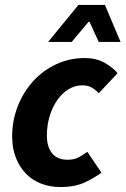

<svg xmlns="http://www.w3.org/2000/svg" viewBox="-20 -742 506 774"><path d="M29 -192Q29 -256 51.5 -313.5Q74 -371 113.5 -414.5Q153 -458 206.5 -483Q260 -508 321 -508Q368 -508 401.5 -489Q435 -470 454 -447L378 -366Q363 -382 348 -390Q333 -398 312 -398Q282 -398 256 -382Q230 -366 210.5 -338Q191 -310 180 -273.5Q169 -237 169 -195Q169 -150 190 -124Q211 -98 253 -98Q279 -98 297.5 -108Q316 -118 332 -130L389 -46Q361 -25 321.5 -6.5Q282 12 223 12Q182 12 146.5 -1.5Q111 -15 85 -41.5Q59 -68 44 -106Q29 -144 29 -192ZM296 -722H403L466 -573H378L341 -654H337L269 -573H174Z"/></svg>

Font: mr_Source Sans Pro
Style: Bold Italic
Weight: 700
Italic angle: -11°
Designer: Paul D. Hunt
Foundry: Adobe Systems Incorporated
Version: Version 1.036;July 10, 2024;FontCreator 11.5.0.2430 64-bit